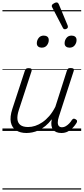

<svg xmlns="http://www.w3.org/2000/svg" viewBox="-20 -1074 686 1575"><path d="M197 17Q146 17 112 -5Q78 -27 69 -71Q60 -115 81 -180L184 -494Q188 -506 194.5 -510.5Q201 -515 215 -515Q231 -515 237 -509Q243 -503 239 -491L134 -170Q120 -127 123 -96Q126 -65 147.5 -48.5Q169 -32 211 -32Q239 -32 268.5 -41.5Q298 -51 327.5 -71Q357 -91 384 -122Q411 -153 434 -198L529 -495Q534 -508 539.5 -512Q545 -516 559 -516Q576 -516 582.5 -510.5Q589 -505 585 -493L463 -117Q454 -90 454 -70Q454 -50 463 -40Q472 -30 489 -30Q505 -30 520 -39Q535 -48 548 -61.5Q561 -75 569 -89Q573 -95 580.5 -99Q588 -103 600 -96Q611 -90 612 -82Q613 -74 608 -66Q596 -46 578 -27Q560 -8 537 4.5Q514 17 484 17Q460 17 443 10Q426 3 415.5 -10.5Q405 -24 402 -44Q399 -64 404 -91V-95Q380 -63 353 -41Q326 -19 298.5 -6Q271 7 245 12Q219 17 197 17ZM322 -683Q305 -683 293.5 -692Q282 -701 282 -719Q282 -743 297 -762.5Q312 -782 339 -782Q357 -782 368.5 -773Q380 -764 380 -745Q380 -722 365 -702.5Q350 -683 322 -683ZM550 -683Q533 -683 521.5 -692Q510 -701 510 -719Q510 -743 525 -762.5Q540 -782 567 -782Q585 -782 596.5 -773Q608 -764 608 -745Q608 -722 593 -702.5Q578 -683 550 -683ZM512 -834Q508 -834 504 -836Q500 -838 496 -845L408 -1014Q406 -1018 405 -1021Q404 -1024 405 -1028Q406 -1035 413 -1040.5Q420 -1046 428.5 -1050Q437 -1054 445 -1054Q456 -1054 463 -1038L535 -865Q536 -861 536.5 -858Q537 -855 537 -852Q536 -843 527.5 -838.5Q519 -834 512 -834ZM0 471H646V481H0ZM0 -20H646V0H0ZM0 -505H646V-500H0ZM0 -991H646V-981H0Z"/></svg>

Font: Playwrite IE Guides
Style: Regular
Weight: 400
Designer: Veronika Burian, José Scaglione
Foundry: TypeTogether
Version: Version 1.003